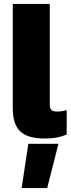

<svg xmlns="http://www.w3.org/2000/svg" viewBox="-20 -694 359 976"><path d="M45 -143V-674H233V-164Q233 -143 241.5 -135Q250 -127 270 -127Q299 -127 319 -135V-10Q292 1 267.5 5.5Q243 10 206 10Q120 10 82.5 -26.5Q45 -63 45 -143ZM124 37H277L220 262H90Z"/></svg>

Font: Kanit Bold
Style: Regular
Weight: 700
Designer: Katatrad Team
Foundry: CadsonDemak
Version: Version 1.000